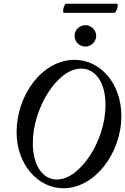

<svg xmlns="http://www.w3.org/2000/svg" viewBox="-20 -997 671 1030"><path d="M323 -928H593C604 -928 620 -977 607 -977H335C324 -977 312 -928 323 -928ZM438 -747C469 -747 496 -773 496 -805C496 -836 469 -862 438 -862C406 -862 380 -836 380 -805C380 -773 406 -747 438 -747ZM320 13C489 13 631 -176 631 -374C631 -550 518 -676 380 -676C206 -676 69 -486 69 -288C69 -113 185 13 320 13ZM285 -34C212 -34 156 -104 156 -231C156 -414 286 -629 415 -629C490 -629 546 -558 546 -433C546 -245 412 -34 285 -34Z"/></svg>

Font: Junicode Two Beta SemiCondensed Medium
Style: Italic
Weight: 500
Width: 4
Italic angle: -10°
Version: Version 1.063